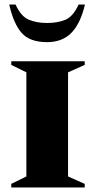

<svg xmlns="http://www.w3.org/2000/svg" viewBox="-20 -832 426 852"><path d="M30 0V-16L97 -49V-511L30 -544V-560H356V-544L282 -511V-49L356 -16V0ZM189 -645Q112 -645 76 -686Q40 -727 21 -812H49Q73 -759 108 -744.5Q143 -730 189 -730Q235 -730 269.5 -744Q304 -758 329 -812H357Q337 -727 296.5 -686Q256 -645 189 -645Z"/></svg>

Font: Spectral SC ExtraBold
Style: Regular
Weight: 800
Designer: Jean-Baptiste Levee
Foundry: Production Type
Version: Version 2.001